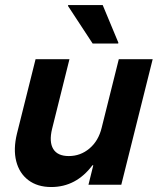

<svg xmlns="http://www.w3.org/2000/svg" viewBox="-20 -736 628 765"><path d="M184.2 9.2Q129.2 9.2 92.9 -18.3Q56.7 -45.8 44.6 -93.8Q32.5 -141.7 47.5 -203.3L121.7 -500H256.7L187.5 -222.5Q175 -170.8 192.1 -142.5Q209.2 -114.2 254.2 -114.2Q300.8 -114.2 336.7 -144.6Q372.5 -175 385 -226.7L453.3 -500H588.3L463.3 0H332.5L351.7 -77.5H348.3Q283.3 9.2 184.2 9.2ZM349.2 -562.5 250.8 -712.5 251.7 -715.8H389.2L451.7 -565.8L450.8 -562.5Z"/></svg>

Font: Funnel Sans Light
Style: Bold Italic
Weight: 700
Italic angle: -14.036°
Version: Version 1.000